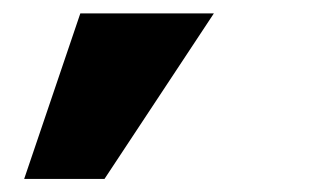

<svg xmlns="http://www.w3.org/2000/svg" viewBox="-20 -110 478 294"><path d="M17 164 103 -89.5H307.5L140 164Z"/></svg>

Font: Anybody UltraExpanded Regular
Style: Bold
Weight: 700
Width: 9
Designer: Tyler Finck
Foundry: Etcetera Type Company
Version: Version 1.010; ttfautohint (v1.8.3) -l 8 -r 50 -G 200 -x 14 